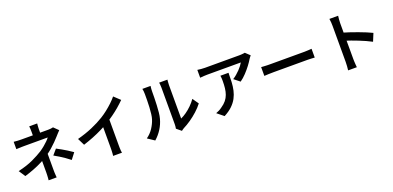

<svg xmlns="http://www.w3.org/2000/svg" viewBox="6 -1827 5929 2896"><g transform="rotate(-20 2970.0 -379.5)"><path d="M570 -812Q568 -795 566 -769.5Q564 -744 564 -721Q564 -707 564 -687Q564 -667 564 -647.5Q564 -628 564 -614H447Q447 -628 447 -646.5Q447 -665 447 -685Q447 -705 447 -721Q447 -745 446 -770Q445 -795 442 -812ZM848 -603Q831 -586 811.5 -564.5Q792 -543 777 -526Q750 -495 713.5 -458.5Q677 -422 634.5 -384.5Q592 -347 545 -315Q491 -277 425 -243Q359 -209 285 -180Q211 -151 131 -127L62 -232Q206 -265 304.5 -311.5Q403 -358 469 -400Q509 -427 543.5 -455.5Q578 -484 605 -511Q632 -538 647 -559Q635 -559 605 -559Q575 -559 536 -559Q497 -559 455 -559Q413 -559 375 -559Q337 -559 309 -559Q281 -559 270 -559Q253 -559 228.5 -558.5Q204 -558 181 -557Q158 -556 142 -555V-673Q169 -669 205.5 -667.5Q242 -666 268 -666Q279 -666 311 -666Q343 -666 386 -666Q429 -666 477 -666Q525 -666 570 -666Q615 -666 648.5 -666Q682 -666 697 -666Q718 -666 738 -668.5Q758 -671 774 -675ZM562 -381Q562 -353 562 -313Q562 -273 562 -228Q562 -183 562 -141.5Q562 -100 562 -70Q562 -51 562.5 -28.5Q563 -6 565 15.5Q567 37 568 53H439Q441 38 442.5 17Q444 -4 445 -27.5Q446 -51 446 -70Q446 -99 446 -134.5Q446 -170 446 -207.5Q446 -245 446 -277.5Q446 -310 446 -333ZM872 -116Q829 -150 791 -176.5Q753 -203 715 -226Q677 -249 633 -274L706 -359Q753 -334 789.5 -313.5Q826 -293 862.5 -270Q899 -247 947 -214Z M1069 -381Q1202 -416 1312 -463.5Q1422 -511 1506 -563Q1558 -595 1609.5 -635.5Q1661 -676 1707 -719.5Q1753 -763 1785 -803L1882 -712Q1837 -667 1784 -621.5Q1731 -576 1673.5 -535Q1616 -494 1557 -458Q1501 -425 1431 -390Q1361 -355 1282.5 -324Q1204 -293 1125 -268ZM1486 -504 1613 -536V-84Q1613 -63 1613.5 -38.5Q1614 -14 1616 7.5Q1618 29 1621 40H1479Q1481 29 1482.5 7.5Q1484 -14 1485 -38.5Q1486 -63 1486 -84Z M2509 -22Q2512 -36 2514 -54Q2516 -72 2516 -90Q2516 -101 2516 -134.5Q2516 -168 2516 -215.5Q2516 -263 2516 -319Q2516 -375 2516 -431.5Q2516 -488 2516 -537.5Q2516 -587 2516 -624.5Q2516 -662 2516 -678Q2516 -710 2513 -733.5Q2510 -757 2509 -761H2642Q2642 -757 2639 -733.5Q2636 -710 2636 -677Q2636 -661 2636 -627Q2636 -593 2636 -547.5Q2636 -502 2636 -450.5Q2636 -399 2636 -349Q2636 -299 2636 -255.5Q2636 -212 2636 -181.5Q2636 -151 2636 -139Q2679 -158 2725.5 -190.5Q2772 -223 2816.5 -266.5Q2861 -310 2896 -360L2964 -262Q2922 -207 2864 -154.5Q2806 -102 2744 -59.5Q2682 -17 2624 12Q2609 21 2599.5 28Q2590 35 2584 40ZM2047 -34Q2112 -80 2154.5 -144.5Q2197 -209 2218 -275Q2229 -308 2235 -357Q2241 -406 2244 -462Q2247 -518 2247.5 -573Q2248 -628 2248 -672Q2248 -700 2245.5 -720.5Q2243 -741 2239 -759H2371Q2370 -756 2368.5 -742.5Q2367 -729 2365.5 -711Q2364 -693 2364 -674Q2364 -630 2363 -572Q2362 -514 2359 -453Q2356 -392 2350.5 -337.5Q2345 -283 2334 -245Q2312 -162 2266 -89.5Q2220 -17 2156 39Z M3948 -676Q3941 -668 3930 -654Q3919 -640 3913 -630Q3891 -592 3853 -541.5Q3815 -491 3768 -441Q3721 -391 3670 -355L3577 -429Q3608 -448 3638 -473.5Q3668 -499 3694.5 -526.5Q3721 -554 3740.5 -580Q3760 -606 3771 -626Q3757 -626 3724.5 -626Q3692 -626 3647.5 -626Q3603 -626 3552 -626Q3501 -626 3450.5 -626Q3400 -626 3356 -626Q3312 -626 3280 -626Q3248 -626 3236 -626Q3205 -626 3177.5 -624Q3150 -622 3116 -619V-745Q3144 -741 3174.5 -738Q3205 -735 3236 -735Q3248 -735 3281 -735Q3314 -735 3360 -735Q3406 -735 3459 -735Q3512 -735 3564.5 -735Q3617 -735 3662.5 -735Q3708 -735 3740.5 -735Q3773 -735 3785 -735Q3798 -735 3816 -736Q3834 -737 3851.5 -739Q3869 -741 3877 -743ZM3543 -543Q3543 -467 3539.5 -397Q3536 -327 3522 -264.5Q3508 -202 3478 -146Q3448 -90 3396.5 -40.5Q3345 9 3265 51L3160 -34Q3183 -42 3209.5 -55Q3236 -68 3261 -87Q3312 -121 3343 -159.5Q3374 -198 3390.5 -243.5Q3407 -289 3413 -342.5Q3419 -396 3419 -457Q3419 -479 3418 -499.5Q3417 -520 3413 -543Z M4035 -455Q4052 -454 4078.5 -452Q4105 -450 4134 -449.5Q4163 -449 4189 -449Q4212 -449 4248 -449Q4284 -449 4328 -449Q4372 -449 4419.5 -449Q4467 -449 4514.5 -449Q4562 -449 4604 -449Q4646 -449 4678.5 -449Q4711 -449 4730 -449Q4766 -449 4795.5 -451.5Q4825 -454 4844 -455V-314Q4827 -315 4794.5 -317Q4762 -319 4730 -319Q4712 -319 4679 -319Q4646 -319 4603.5 -319Q4561 -319 4514 -319Q4467 -319 4419.5 -319Q4372 -319 4328 -319Q4284 -319 4248 -319Q4212 -319 4189 -319Q4147 -319 4104.5 -317.5Q4062 -316 4035 -314Z M5260 -94Q5260 -111 5260 -154.5Q5260 -198 5260 -255.5Q5260 -313 5260 -376.5Q5260 -440 5260 -499Q5260 -558 5260 -603.5Q5260 -649 5260 -670Q5260 -696 5258 -728.5Q5256 -761 5251 -786H5391Q5388 -761 5385 -730Q5382 -699 5382 -670Q5382 -640 5382 -590Q5382 -540 5382 -481Q5382 -422 5382.5 -361Q5383 -300 5383 -245.5Q5383 -191 5383 -150.5Q5383 -110 5383 -94Q5383 -79 5384 -55Q5385 -31 5387 -5.5Q5389 20 5391 40H5251Q5255 12 5257.5 -26Q5260 -64 5260 -94ZM5356 -527Q5406 -513 5467 -492.5Q5528 -472 5591 -449Q5654 -426 5709.5 -403Q5765 -380 5803 -361L5752 -237Q5710 -260 5658 -283Q5606 -306 5552.5 -327.5Q5499 -349 5448 -367Q5397 -385 5356 -398Z"/></g></svg>

Font: Noto Sans JP SemiBold
Style: Regular
Weight: 600
Designer: Ryoko NISHIZUKA  (kana, bopomofo & ideographs); Paul D. Hunt (Latin, Greek & Cyrillic); Sandoll Communications , Soo-you
Foundry: Adobe
Version: Version 2.004-H2;hotconv 1.0.118;makeotfexe 2.5.65603